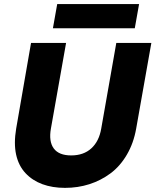

<svg xmlns="http://www.w3.org/2000/svg" viewBox="-20 -912 760 939"><path d="M59.1 -283.2 131.8 -702.1H303.2L229 -283.2Q217.8 -220.2 242.9 -186Q268.1 -151.9 328.1 -151.9Q388.7 -151.9 426.5 -186.3Q464.4 -220.7 475.1 -283.2L548.8 -702.1H720.2L646 -283.2Q633.3 -211.4 600.3 -155.3Q567.4 -99.1 520.5 -64.2Q473.6 -29.3 417.2 -11.2Q360.8 6.8 297.9 6.8Q236.3 6.8 187.3 -11.2Q138.2 -29.3 104.5 -65.4Q70.8 -101.6 58.8 -156Q46.9 -210.4 59.1 -283.2ZM238.8 -773.9 259.8 -892.1H660.2L639.2 -773.9Z"/></svg>

Font: Poppins
Style: Bold Italic
Weight: 700
Italic angle: -10°
Designer: Ninad Kale (Devanagari), Jonny Pinhorn (Latin)
Foundry: Indian Type Foundry
Version: Version 3.200;PS 1.000;hotconv 16.6.54;makeotf.lib2.5.65590